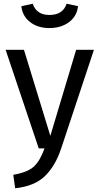

<svg xmlns="http://www.w3.org/2000/svg" viewBox="-20 -793 532 1026"><path d="M244 -643Q183 -643 141.5 -674.5Q100 -706 94 -760L155 -773Q175 -713 244 -713Q316 -713 336 -773L397 -760Q391 -706 348.5 -674.5Q306 -643 244 -643ZM482 -527 306 3Q275 95 219.5 148.5Q164 202 61 213L51 141Q127 128 160.5 97.5Q194 67 218 0H187L10 -527H108L249 -67L387 -527Z"/></svg>

Font: Fira Sans
Style: Regular
Weight: 400
Designer: Carrois Corporate & Edenspiekermann AG
Foundry: Carrois Corporate GbR & Edenspiekermann AG
Version: Version 4.106;PS 004.106;hotconv 1.0.70;makeotf.lib2.5.58329